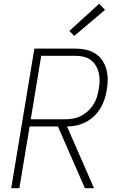

<svg xmlns="http://www.w3.org/2000/svg" viewBox="-20 -991 640 1011"><path d="M39 0 161 -735H379Q407 -735 433.5 -729Q460 -723 482 -709Q504 -695 518.5 -673.5Q533 -652 540 -626Q547 -600 547 -572Q547 -544 542 -516Q538 -492 530 -467.5Q522 -443 508.5 -420.5Q495 -398 475 -379Q455 -360 431.5 -348Q408 -336 383 -330.5Q358 -325 333 -325L475 0H427L285 -325H136L82 0ZM142 -363H325Q345 -363 366.5 -367Q388 -371 407.5 -381Q427 -391 444 -407Q461 -423 472.5 -441.5Q484 -460 490.5 -481Q497 -502 500 -522Q504 -544 504.5 -565.5Q505 -587 500 -607.5Q495 -628 484.5 -645.5Q474 -663 458 -675Q442 -687 421.5 -692Q401 -697 379 -697H197ZM371 -802 345 -828 502 -971 533 -939Z"/></svg>

Font: Iosevka SS04 XLt Ex Obl
Style: Regular
Weight: 200
Width: 7
Italic angle: -9°
Monospace: yes
Designer: Belleve Invis
Foundry: Belleve Invis
Version: Version 19.0.0; ttfautohint (v1.8.4)